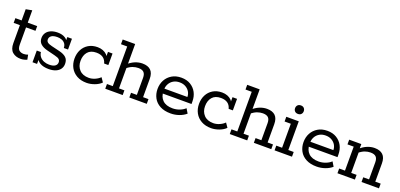

<svg xmlns="http://www.w3.org/2000/svg" viewBox="8 -1358 4470 2143"><g transform="rotate(20 2243.5 -286.5)"><path d="M216 10Q156 10 118.5 -22.5Q81 -55 81 -127V-341H7V-397H81V-530L154 -544V-397H266V-341H154V-138Q154 -89 175 -71Q196 -53 231 -53Q244 -53 257 -56Q270 -59 280 -63L291 -7Q276 0 256.5 5Q237 10 216 10Z M549 10Q484 10 444.5 -14Q405 -38 390 -85L409 -92V0H355V-139H404Q408 -106 427.5 -83Q447 -60 476 -49Q505 -38 537 -38Q584 -38 607 -54.5Q630 -71 630 -99Q630 -119 616.5 -133Q603 -147 560 -157L464 -181Q413 -194 384.5 -220Q356 -246 356 -289Q356 -325 374.5 -352Q393 -379 427.5 -393.5Q462 -408 508 -408Q560 -408 595 -387Q630 -366 642 -324L624 -322V-397H679V-269H629Q628 -302 612 -322Q596 -342 571.5 -350.5Q547 -359 521 -359Q474 -359 451 -342.5Q428 -326 428 -298Q428 -277 443.5 -264.5Q459 -252 496 -243L592 -220Q647 -207 675 -181Q703 -155 703 -107Q703 -71 684 -44.5Q665 -18 630.5 -4Q596 10 549 10Z M999 10Q931 10 882 -17.5Q833 -45 807 -92.5Q781 -140 781 -200Q781 -259 805 -305.5Q829 -352 874 -379.5Q919 -407 982 -407Q1016 -407 1045 -396Q1074 -385 1093.5 -365Q1113 -345 1117 -316L1107 -314V-397H1161V-260H1111Q1089 -345 990 -345Q922 -345 887.5 -304.5Q853 -264 853 -198Q853 -134 892 -92.5Q931 -51 1003 -51Q1039 -51 1076 -67Q1113 -83 1136 -107L1171 -56Q1140 -25 1092 -7.5Q1044 10 999 10Z M1219 0V-56H1288V-527H1214V-583H1362V-339L1345 -335Q1383 -371 1427 -389Q1471 -407 1514 -407Q1580 -407 1614 -374Q1648 -341 1648 -272V-56H1712V0H1505V-56H1574V-258Q1574 -303 1553.5 -323.5Q1533 -344 1488 -344Q1456 -344 1422 -332Q1388 -320 1349 -287L1362 -315V-56H1426V0Z M1997 10Q1922 10 1870.5 -17.5Q1819 -45 1793.5 -92.5Q1768 -140 1768 -198Q1768 -257 1793.5 -304Q1819 -351 1866 -379Q1913 -407 1977 -407Q2041 -407 2087 -379Q2133 -351 2157.5 -304.5Q2182 -258 2182 -198V-169H1812V-227H2112Q2112 -260 2095.5 -288Q2079 -316 2048.5 -333.5Q2018 -351 1977 -351Q1934 -351 1903 -332.5Q1872 -314 1855.5 -283.5Q1839 -253 1839 -218V-198Q1839 -131 1879.5 -91Q1920 -51 1999 -51Q2041 -51 2080.5 -66Q2120 -81 2146 -106L2178 -53Q2145 -24 2097 -7Q2049 10 1997 10Z M2478 10Q2410 10 2361 -17.5Q2312 -45 2286 -92.5Q2260 -140 2260 -200Q2260 -259 2284 -305.5Q2308 -352 2353 -379.5Q2398 -407 2461 -407Q2495 -407 2524 -396Q2553 -385 2572.5 -365Q2592 -345 2596 -316L2586 -314V-397H2640V-260H2590Q2568 -345 2469 -345Q2401 -345 2366.5 -304.5Q2332 -264 2332 -198Q2332 -134 2371 -92.5Q2410 -51 2482 -51Q2518 -51 2555 -67Q2592 -83 2615 -107L2650 -56Q2619 -25 2571 -7.5Q2523 10 2478 10Z M2698 0V-56H2767V-527H2693V-583H2841V-339L2824 -335Q2862 -371 2906 -389Q2950 -407 2993 -407Q3059 -407 3093 -374Q3127 -341 3127 -272V-56H3191V0H2984V-56H3053V-258Q3053 -303 3032.5 -323.5Q3012 -344 2967 -344Q2935 -344 2901 -332Q2867 -320 2828 -287L2841 -315V-56H2905V0Z M3230 0V-56H3299V-341H3225V-397H3373V-56H3437V0ZM3336 -471Q3311 -471 3297.5 -485.5Q3284 -500 3284 -521Q3284 -543 3297.5 -557.5Q3311 -572 3336 -572Q3360 -572 3373.5 -557.5Q3387 -543 3387 -521Q3387 -500 3373.5 -485.5Q3360 -471 3336 -471Z M3731 10Q3656 10 3604.5 -17.5Q3553 -45 3527.5 -92.5Q3502 -140 3502 -198Q3502 -257 3527.5 -304Q3553 -351 3600 -379Q3647 -407 3711 -407Q3775 -407 3821 -379Q3867 -351 3891.5 -304.5Q3916 -258 3916 -198V-169H3546V-227H3846Q3846 -260 3829.5 -288Q3813 -316 3782.5 -333.5Q3752 -351 3711 -351Q3668 -351 3637 -332.5Q3606 -314 3589.5 -283.5Q3573 -253 3573 -218V-198Q3573 -131 3613.5 -91Q3654 -51 3733 -51Q3775 -51 3814.5 -66Q3854 -81 3880 -106L3912 -53Q3879 -24 3831 -7Q3783 10 3731 10Z M3977 0V-56H4046V-341H3972V-397H4116V-339L4103 -335Q4141 -371 4185 -389Q4229 -407 4272 -407Q4337 -407 4371.5 -374Q4406 -341 4406 -272V-56H4470V0H4263V-56H4332V-258Q4332 -303 4311.5 -323.5Q4291 -344 4246 -344Q4213 -344 4179.5 -332Q4146 -320 4107 -287L4120 -315V-56H4184V0Z"/></g></svg>

Font: Rokkitt SemiBold
Style: Regular
Weight: 400
Version: Version 3.103